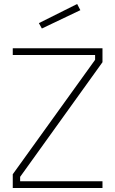

<svg xmlns="http://www.w3.org/2000/svg" viewBox="-20 -942 579 963"><path d="M44 -666V-700H494V-630L81 -55V-33H494V1H44V-68L457 -642V-666ZM175 -826 367 -922 383 -891 190 -799Z"/></svg>

Font: Titillium Web[RUS by Daymarius]
Style: Regular
Weight: 200
Designer: Cyrillization by Daymarius
Foundry: Cyrillization by Daymarius
Version: Version 1.002 September 11, 2018